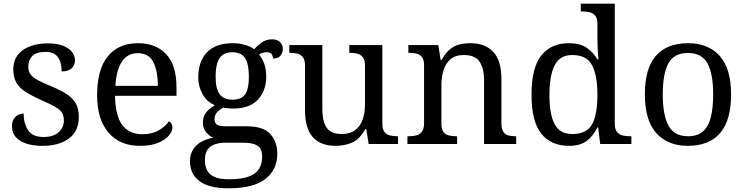

<svg xmlns="http://www.w3.org/2000/svg" viewBox="-20 -780 4035 1040"><path d="M210 10Q160 10 123 -2Q86 -14 65.5 -37.5Q45 -61 45 -96Q45 -123 56 -138Q67 -153 81.5 -159Q96 -165 108 -165Q108 -113 131.5 -75.5Q155 -38 216 -38Q269 -38 297.5 -63.5Q326 -89 326 -129Q326 -154 315.5 -170Q305 -186 278.5 -201.5Q252 -217 203 -238Q152 -261 118.5 -282.5Q85 -304 68.5 -332.5Q52 -361 52 -404Q52 -472 103.5 -508.5Q155 -545 240 -545Q288 -545 320.5 -532.5Q353 -520 369.5 -499Q386 -478 386 -453Q386 -426 367.5 -409.5Q349 -393 314 -393Q314 -443 293 -471Q272 -499 228 -499Q177 -499 155 -476.5Q133 -454 133 -419Q133 -394 145.5 -377Q158 -360 185.5 -345.5Q213 -331 257 -313Q310 -291 343 -269Q376 -247 391.5 -218Q407 -189 407 -147Q407 -69 353 -29.5Q299 10 210 10Z M738 10Q629 10 567.5 -62Q506 -134 506 -264Q506 -404 564 -475Q622 -546 728 -546Q825 -546 880.5 -486Q936 -426 936 -307V-261H603Q605 -152 642.5 -102.5Q680 -53 752 -53Q804 -53 840.5 -74.5Q877 -96 895 -123Q902 -120 908 -111Q914 -102 914 -89Q914 -69 895 -46Q876 -23 837 -6.5Q798 10 738 10ZM835 -315Q835 -395 810.5 -443.5Q786 -492 726 -492Q671 -492 640.5 -446.5Q610 -401 605 -315Z M1217 240Q1113 240 1061 201.5Q1009 163 1009 94Q1009 55 1026.5 28.5Q1044 2 1072.5 -13Q1101 -28 1134 -34Q1114 -43 1096.5 -63.5Q1079 -84 1079 -116Q1079 -146 1094.5 -168Q1110 -190 1144 -210Q1101 -228 1077.5 -269.5Q1054 -311 1054 -361Q1054 -447 1101 -496.5Q1148 -546 1242 -546Q1278 -546 1310 -536Q1342 -526 1356 -513Q1370 -529 1395 -548Q1420 -567 1453 -567Q1483 -567 1497.5 -551.5Q1512 -536 1512 -515Q1512 -494 1499.5 -478.5Q1487 -463 1459 -463Q1459 -474 1452.5 -485.5Q1446 -497 1426 -497Q1413 -497 1403 -494Q1393 -491 1383 -485Q1400 -464 1411 -435.5Q1422 -407 1422 -364Q1422 -290 1377.5 -241Q1333 -192 1242 -192Q1230 -192 1214.5 -193.5Q1199 -195 1189 -197Q1170 -187 1156 -172Q1142 -157 1142 -134Q1142 -116 1153.5 -106Q1165 -96 1204 -96H1317Q1406 -96 1444 -54Q1482 -12 1482 53Q1482 139 1417.5 189.5Q1353 240 1217 240ZM1219 191Q1291 191 1330 175.5Q1369 160 1384.5 132.5Q1400 105 1400 70Q1400 24 1374 8.5Q1348 -7 1298 -7H1200Q1172 -7 1147 0.5Q1122 8 1106 28Q1090 48 1090 88Q1090 117 1101 140.5Q1112 164 1140 177.5Q1168 191 1219 191ZM1239 -240Q1272 -240 1291.5 -253Q1311 -266 1319.5 -294Q1328 -322 1328 -365Q1328 -410 1319 -439.5Q1310 -469 1290.5 -483Q1271 -497 1238 -497Q1206 -497 1186 -482.5Q1166 -468 1157 -438.5Q1148 -409 1148 -364Q1148 -300 1169.5 -270Q1191 -240 1239 -240Z M1797 10Q1718 10 1675 -36.5Q1632 -83 1632 -186V-426Q1632 -456 1620.5 -470.5Q1609 -485 1590.5 -489.5Q1572 -494 1550 -494H1547V-536H1726V-191Q1726 -148 1735.5 -117Q1745 -86 1768 -70Q1791 -54 1831 -54Q1875 -54 1903 -74.5Q1931 -95 1944 -131.5Q1957 -168 1957 -216V-422Q1957 -454 1946 -469Q1935 -484 1916.5 -489Q1898 -494 1875 -494H1872V-536H2051V-109Q2051 -80 2062.5 -65.5Q2074 -51 2092.5 -46.5Q2111 -42 2133 -42H2136V0H1977L1964 -81H1959Q1928 -25 1887 -7.5Q1846 10 1797 10Z M2187 0V-42H2195Q2218 -42 2236.5 -47Q2255 -52 2266 -67.5Q2277 -83 2277 -114V-426Q2277 -456 2266 -470.5Q2255 -485 2237 -489.5Q2219 -494 2197 -494H2192V-536H2354L2367 -455H2372Q2393 -493 2416.5 -512.5Q2440 -532 2468 -539Q2496 -546 2528 -546Q2607 -546 2651.5 -499.5Q2696 -453 2696 -350V-114Q2696 -83 2705.5 -67.5Q2715 -52 2732 -47Q2749 -42 2771 -42H2776V0H2602V-345Q2602 -410 2577.5 -446Q2553 -482 2492 -482Q2447 -482 2420.5 -459.5Q2394 -437 2382.5 -400Q2371 -363 2371 -320V-109Q2371 -80 2382 -65.5Q2393 -51 2411 -46.5Q2429 -42 2451 -42H2456V0Z M3063 10Q2964 10 2911.5 -56.5Q2859 -123 2859 -267Q2859 -412 2911.5 -479Q2964 -546 3063 -546Q3121 -546 3157.5 -521.5Q3194 -497 3216 -458H3222Q3219 -483 3217.5 -513.5Q3216 -544 3216 -568V-650Q3216 -680 3204.5 -694.5Q3193 -709 3174.5 -713.5Q3156 -718 3134 -718H3126V-760H3310V-110Q3310 -81 3321.5 -66Q3333 -51 3351.5 -46.5Q3370 -42 3392 -42H3400V0H3231L3220 -90H3216Q3194 -44 3158 -17Q3122 10 3063 10ZM3080 -54Q3158 -54 3187 -106.5Q3216 -159 3216 -267Q3216 -371 3187 -426.5Q3158 -482 3079 -482Q3013 -482 2984.5 -426.5Q2956 -371 2956 -266Q2956 -160 2984.5 -107Q3013 -54 3080 -54Z M3705 10Q3597 10 3535 -59Q3473 -128 3473 -269Q3473 -409 3532.5 -477.5Q3592 -546 3708 -546Q3816 -546 3878 -477.5Q3940 -409 3940 -269Q3940 -128 3880.5 -59Q3821 10 3705 10ZM3707 -42Q3757 -42 3787 -67.5Q3817 -93 3830 -144Q3843 -195 3843 -269Q3843 -381 3812 -437Q3781 -493 3706 -493Q3631 -493 3600.5 -437Q3570 -381 3570 -269Q3570 -157 3601 -99.5Q3632 -42 3707 -42Z"/></svg>

Font: Noto Serif Kannada
Style: Regular
Weight: 400
Designer: Universal Thirst, Indian Type Foundry and the Monotype Design Team
Foundry: Monotype Imaging Inc.
Version: Version 2.003